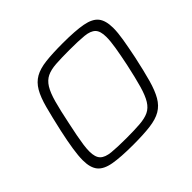

<svg xmlns="http://www.w3.org/2000/svg" viewBox="-162 -899 1110 1110"><g transform="rotate(-45 393.0 -344.0)"><path d="M346 8Q244 8 185 -2.5Q126 -13 101 -44Q76 -75 76 -135Q76 -172 84 -224Q92 -276 107 -345Q128 -439 145 -502.5Q162 -566 184.5 -604.5Q207 -643 242 -663Q277 -683 332.5 -689.5Q388 -696 472 -696Q575 -696 634 -685Q693 -674 717.5 -643Q742 -612 742 -551Q742 -513 733.5 -462.5Q725 -412 711 -343Q691 -250 673.5 -187.5Q656 -125 633.5 -86Q611 -47 576 -26.5Q541 -6 485.5 1Q430 8 346 8ZM345 -47Q411 -47 455.5 -50.5Q500 -54 528.5 -67.5Q557 -81 576.5 -112.5Q596 -144 612 -200Q628 -256 647 -344Q661 -412 669 -460.5Q677 -509 677 -543Q677 -591 657 -611.5Q637 -632 592 -636.5Q547 -641 472 -641Q406 -641 361.5 -638Q317 -635 288 -621Q259 -607 239.5 -575.5Q220 -544 204.5 -488Q189 -432 171 -344Q161 -298 154 -261.5Q147 -225 143 -196Q139 -167 139 -144Q139 -97 159.5 -76.5Q180 -56 225.5 -51.5Q271 -47 345 -47Z"/></g></svg>

Font: Saira SemiExpanded Light
Style: Italic
Weight: 300
Width: 6
Italic angle: -12°
Designer: Hector Gatti with collaboration of the Omnibus-Type team
Foundry: Omnibus-Type
Version: Version 1.101